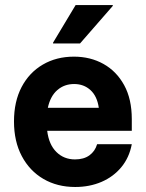

<svg xmlns="http://www.w3.org/2000/svg" viewBox="-20 -736 582 766"><path d="M280 10Q208.3 10 153.3 -22.1Q98.3 -54.2 67.1 -112.9Q35.8 -171.7 35.8 -251.7Q35.8 -330.8 66.2 -388.8Q96.7 -446.7 150.8 -478.3Q205 -510 275 -510Q340.8 -510 392.9 -480.8Q445 -451.7 475.4 -396.2Q505.8 -340.8 505.8 -260.8V-214.2H168.3Q175 -159.2 205 -129.6Q235 -100 279.2 -100Q314.2 -100 336.7 -116.2Q359.2 -132.5 367.5 -160.8H505.8Q495.8 -107.5 464.2 -69.2Q432.5 -30.8 385 -10.4Q337.5 10 280 10ZM170.8 -305.8H374.2Q367.5 -352.5 340.8 -376.7Q314.2 -400.8 275.8 -400.8Q236.7 -400.8 208.8 -376.7Q180.8 -352.5 170.8 -305.8ZM191.7 -562.5V-565.8L281.7 -715.8H430V-712.5L299.2 -562.5Z"/></svg>

Font: Funnel Sans
Style: Bold
Weight: 700
Designer: NORD ID, Kristian Moeller
Foundry: Dicotype
Version: Version 1.000